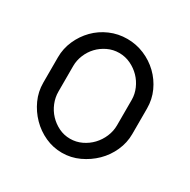

<svg xmlns="http://www.w3.org/2000/svg" viewBox="-117 -591 703 710"><g transform="rotate(30 234.0 -236.0)"><path d="M233 -479Q271 -479 305.5 -464.5Q340 -450 366.5 -424.5Q393 -399 408.5 -365Q424 -331 424 -292V-183Q424 -146 408.5 -111.5Q393 -77 366.5 -51Q340 -25 305.5 -9Q271 7 233 7Q195 7 161 -8.5Q127 -24 101 -50.5Q75 -77 59.5 -111Q44 -145 44 -183V-292Q44 -329 59 -363Q74 -397 99.5 -423Q125 -449 159.5 -464Q194 -479 233 -479ZM359 -292Q359 -316 349 -339Q339 -362 322 -379.5Q305 -397 282 -408Q259 -419 233 -419Q207 -419 184 -408Q161 -397 144.5 -379.5Q128 -362 118.5 -339Q109 -316 109 -292V-183Q109 -158 118.5 -134.5Q128 -111 145 -93Q162 -75 184.5 -64Q207 -53 233 -53Q259 -53 282 -64Q305 -75 322 -93Q339 -111 349 -134.5Q359 -158 359 -183Z"/></g></svg>

Font: AkaAcidDosis
Style: Regular
Weight: 400
Designer: Edgar Tolentino, Pablo Impallari, Igino Marini, Aka-Acid
Foundry: Edgar Tolentino, Pablo Impallari, Igino Marini, Cyberella
Version: Version 1.007